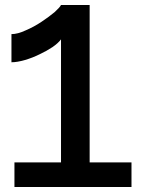

<svg xmlns="http://www.w3.org/2000/svg" viewBox="-20 -751 585 771"><path d="M508 -99V0H38V-99H225V-593Q214 -578 191 -562Q167 -546 139 -533Q111 -519 80 -510Q49 -501 26 -501V-614Q51 -614 83 -629Q116 -643 146 -663Q176 -683 199 -702Q221 -722 225 -731H340V-99Z"/></svg>

Font: Oxford Sans SemiBold
Style: Regular
Weight: 600
Designer: Matt McInerney, Pablo Impallari, Rodrigo Fuenzalida
Foundry: Matt McInerney, Pablo Impallari, Rodrigo Fuenzalida
Version: Version 3.000g; ttfautohint (v1.5) -l 8 -r 28 -G 28 -x 14 -D